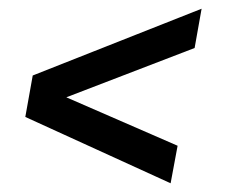

<svg xmlns="http://www.w3.org/2000/svg" viewBox="-20 -473 518 440"><path d="M371 -53 38 -205 55 -300 442 -453 426 -363 132 -250 387 -139Z"/></svg>

Font: Archivo ExtraCondensed Medium
Style: Italic
Weight: 500
Width: 2
Italic angle: -10°
Designer: Hector Gatti
Foundry: Omnibus-Type
Version: Version 2.001